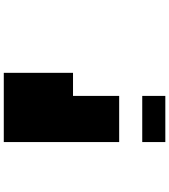

<svg xmlns="http://www.w3.org/2000/svg" viewBox="42 -1082 915 1040"><g transform="rotate(-90 500.0 -562.5)"><path d="M250 -375V-1000H625V-625H500V-375ZM250 -125V-250H500V-125Z"/></g></svg>

Font: Press Start 2P
Style: Regular
Weight: 400
Designer: CodeMan38
Foundry: CodeMan38
Version: Version 3.000